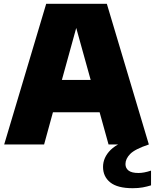

<svg xmlns="http://www.w3.org/2000/svg" viewBox="-20 -760 814 1010"><path d="M2 0 223 -740H542L763 0H551L504 -169.5H258.5L212 0ZM305.5 -339.5H457L381 -613ZM678 230Q598 230 560 199.5Q522 169 522 118Q522 68.5 562 28.5Q602 -11.5 707 -41L763 0Q689.5 24.5 664.8 50Q640 75.5 640 103Q640 124.5 656.2 137.2Q672.5 150 709 150Q722 150 738.5 147Q755 144 774.5 137.5V215Q754 221.5 730.8 225.8Q707.5 230 678 230Z"/></svg>

Font: Encode Sans Black
Style: Regular
Weight: 900
Designer: Multiple Designers
Foundry: Impallari Type
Version: Version 3.002; ttfautohint (v1.8.3) -l 8 -r 50 -G 200 -x 14 